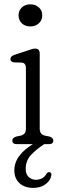

<svg xmlns="http://www.w3.org/2000/svg" viewBox="-20 -684 298 911"><path d="M123.5 -558.5Q99.5 -558.5 83.8 -573.2Q68 -588 68 -611Q68 -634 83.8 -648.8Q99.5 -663.5 123.5 -663.5Q148.5 -663.5 164.5 -648.8Q180.5 -634 180.5 -611.5Q180.5 -588.5 164.5 -573.5Q148.5 -558.5 123.5 -558.5ZM168.5 -429.5V-73Q168.5 -46.5 193 -40.5L215 -36Q233 -30 233 -17Q233 0 211.5 0H189.5Q152 24.5 127 51.5Q102 78.5 102 117Q102 143 116.2 156Q130.5 169 150.5 169Q165 169 178.5 162.5Q192 156 200 141.5Q206.5 131.5 214.5 132.5Q219 133 222.2 137.5Q225.5 142 223 150.5Q219.5 171.5 196.8 189.5Q174 207.5 138 207.5Q96.5 207.5 72.2 184.8Q48 162 48 125Q48 87 71.5 55.8Q95 24.5 136 0H59.5Q38.5 0 38.5 -17Q38.5 -30 56.5 -36L78.5 -40.5Q103 -46.5 103 -73V-360.5Q103 -385 83.5 -387L46.5 -388Q29.5 -390.5 29.5 -404Q29.5 -417.5 49.5 -424L110 -444Q122.5 -448 131 -450.8Q139.5 -453.5 146.5 -453.5Q168.5 -453.5 168.5 -429.5Z"/></svg>

Font: Fraunces 72pt S100 Light
Style: Regular
Weight: 300
Version: Version 1.000; ttfautohint (v1.8.3)